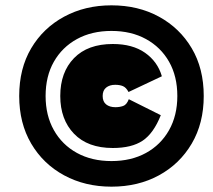

<svg xmlns="http://www.w3.org/2000/svg" viewBox="-20 -690 799 720"><path d="M398 10Q299 10 220.5 -32.5Q142 -75 97 -151.5Q52 -228 52 -330Q52 -433 97 -509Q142 -585 220.5 -627.5Q299 -670 398 -670Q498 -670 576 -627.5Q654 -585 699 -509Q744 -433 744 -330Q744 -228 699 -151.5Q654 -75 576 -32.5Q498 10 398 10ZM398 -86Q472 -86 527.5 -116.5Q583 -147 614 -202Q645 -257 645 -330Q645 -404 614 -458.5Q583 -513 527.5 -543.5Q472 -574 398 -574Q324 -574 268.5 -543.5Q213 -513 182 -458.5Q151 -404 151 -330Q151 -257 182 -202Q213 -147 268.5 -116.5Q324 -86 398 -86ZM403 -135Q309 -135 257.5 -188.5Q206 -242 206 -330Q206 -419 257.5 -472Q309 -525 403 -525Q477 -525 524 -492Q571 -459 587 -404L462 -345Q453 -362 441 -367Q429 -372 412 -372Q391 -372 378 -361.5Q365 -351 365 -330Q365 -309 378 -298.5Q391 -288 413 -288Q428 -288 441.5 -292.5Q455 -297 463 -318L583 -258Q556 -190 515 -162.5Q474 -135 403 -135Z"/></svg>

Font: Work Sans Black
Style: Italic
Weight: 900
Italic angle: -13°
Designer: Wei Huang
Foundry: Wei Huang
Version: Version 2.009; ttfautohint (v1.8.3)